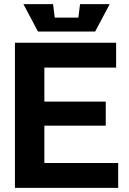

<svg xmlns="http://www.w3.org/2000/svg" viewBox="-20 -906 620 926"><path d="M52 0V-700H540V-580H194V-416H490V-300H194V-120H550V0ZM366 -886H509L439 -754H163L93 -886H236L244 -821H358Z"/></svg>

Font: Tektur SemiBold
Style: Regular
Weight: 600
Designer: Adam Jagosz
Foundry: Adam Jagosz
Version: Version 1.005;gftools[0.9.30]